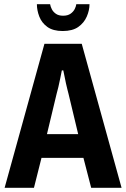

<svg xmlns="http://www.w3.org/2000/svg" viewBox="-20 -896 602 916"><path d="M2 0 192 -687H370L560 0H415L378 -143H178L142 0ZM204 -256H353L307 -448Q305 -456 301.5 -469.5Q298 -483 294.5 -499Q291 -515 288 -531Q285 -547 282 -560H275Q272 -544 267.5 -522.5Q263 -501 258.5 -481Q254 -461 250 -448ZM279 -748Q233 -748 206 -767.5Q179 -787 167.5 -817Q156 -847 156 -876H219Q221 -864 227.5 -851.5Q234 -839 247 -830Q260 -821 281 -821Q303 -821 316.5 -830.5Q330 -840 336.5 -853Q343 -866 344 -876H407Q407 -847 394 -817Q381 -787 353.5 -767.5Q326 -748 279 -748Z"/></svg>

Font: Archivo Condensed
Style: Bold
Weight: 700
Width: 3
Designer: Hector Gatti
Foundry: Omnibus-Type
Version: Version 2.001